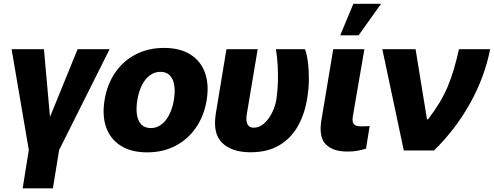

<svg xmlns="http://www.w3.org/2000/svg" viewBox="-20 -811 2662 1035"><path d="M42.5 -545.9H216.8L249.5 -180.7L398.4 -545.9H570.8L298.8 -2.4L265.1 204.1H102.1L135.3 -2.4Z M773.4 10.3Q687 10.3 630.9 -25.4Q574.7 -61 552.2 -124.5Q529.8 -188 543.9 -272.5Q557.6 -356.4 600.8 -419.4Q644 -482.4 711.4 -517.6Q778.8 -552.7 864.7 -552.7Q950.2 -552.7 1006.3 -517.3Q1062.5 -481.9 1085.2 -418.2Q1107.9 -354.5 1093.8 -270Q1080.1 -186.5 1036.6 -123.3Q993.2 -60.1 926 -24.9Q858.9 10.3 773.4 10.3ZM793 -120.6Q824.7 -120.6 850.1 -139.9Q875.5 -159.2 892.8 -193.6Q910.2 -228 917.5 -272.9Q924.8 -318.4 919.2 -352.3Q913.6 -386.2 895 -405Q876.5 -423.8 844.7 -423.8Q813 -423.8 787.4 -404.5Q761.7 -385.3 744.6 -350.8Q727.5 -316.4 720.2 -271Q712.9 -226.1 718.3 -192.1Q723.6 -158.2 742.4 -139.4Q761.2 -120.6 793 -120.6Z M1200.7 -545.9H1369.1L1311 -199.2Q1306.2 -169.4 1310.1 -152.8Q1314 -136.2 1324 -129.4Q1334 -122.6 1347.2 -122.6Q1378.4 -122.6 1404.1 -145.8Q1429.7 -168.9 1447.3 -204.8Q1464.8 -240.7 1470.2 -277.3Q1476.6 -321.8 1478 -367.9Q1479.5 -414.1 1476.8 -459.7Q1474.1 -505.4 1467.3 -545.9H1624.5Q1634.8 -516.1 1640.1 -473.6Q1645.5 -431.2 1645 -380.9Q1644.5 -330.6 1635.3 -277.3Q1622.1 -194.8 1585 -129.9Q1547.9 -64.9 1485.1 -27.6Q1422.4 9.8 1330.6 9.8Q1230 9.8 1177.7 -40.8Q1125.5 -91.3 1143.6 -200.2Z M1776.4 -545.9H1944.3L1881.8 -182.6Q1877.4 -152.3 1887.9 -141.1Q1898.4 -129.9 1928.7 -129.9Q1943.4 -129.9 1953.1 -130.4Q1962.9 -130.9 1972.7 -131.3L1953.1 -9.8Q1930.2 -2.4 1904.5 2Q1878.9 6.3 1853.5 5.9Q1774.9 6.3 1736.6 -32.5Q1698.2 -71.3 1711.9 -159.2ZM1814 -620.6 1884.8 -790.5H2034.2L1913.1 -620.6Z M2156.7 0 2041 -545.9H2220.2L2281.7 -168H2287.6Q2323.2 -214.4 2348.6 -256.6Q2374 -298.8 2392.6 -342.3Q2411.1 -385.7 2425.8 -435.3Q2440.4 -484.9 2454.1 -545.9H2622.1Q2593.8 -398.9 2516.1 -257.8Q2438.5 -116.7 2319.8 0Z"/></svg>

Font: Inter Tight ExtraBold
Style: Italic
Weight: 800
Italic angle: -9.39999°
Designer: Rasmus Andersson
Foundry: rsms
Version: Version 3.004